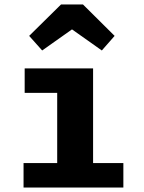

<svg xmlns="http://www.w3.org/2000/svg" viewBox="-20 -836 640 856"><path d="M168 -611 110 -676 252 -816H350L491 -676L434 -611L301 -705ZM395 -109H530V0H85V-109H235V-422H90V-531H395Z"/></svg>

Font: Qzxlaeiskcpccdgjqmyffctclhy
Style: Regular
Weight: 700
Monospace: yes
Designer: Carrois Corporate & Edenspiekermann
Foundry: Carrois Corporate GbR & Edenspiekermann AG
Version: Version 2.001